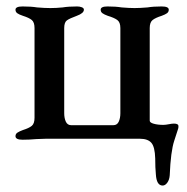

<svg xmlns="http://www.w3.org/2000/svg" viewBox="-20 -430 579 595"><path d="M463 110Q461 90 461 61Q460 25 449 12.5Q438 0 414 0H121L93 1Q71 3 50 3Q28 3 28 -8Q28 -15 34 -19Q40 -23 51 -27Q70 -33 78.5 -40Q87 -47 87 -65V-343Q87 -361 78.5 -368Q70 -375 51 -381Q39 -385 33.5 -389Q28 -393 28 -400Q28 -410 50 -410Q77 -410 95 -407Q119 -405 136 -405Q154 -405 174 -407Q192 -410 219 -410Q227 -410 233.5 -407.5Q240 -405 240 -400Q240 -389 218 -381Q196 -373 187.5 -367Q179 -361 179 -343V-79Q179 -64 184 -53Q189 -42 201 -42H331Q343 -42 348 -53Q353 -64 353 -79V-343Q353 -361 343.5 -368Q334 -375 314 -381Q303 -385 297.5 -389Q292 -393 292 -400Q292 -410 313 -410Q339 -410 357 -407Q381 -405 397 -405Q413 -405 437 -407Q455 -410 481 -410Q503 -410 503 -400Q503 -393 497.5 -389Q492 -385 481 -381Q462 -375 453 -368Q444 -361 444 -343V-56Q444 -50 456.5 -46.5Q469 -43 486 -43Q493 -43 503 -45Q513 -47 519 -47Q533 -47 533 -39Q533 -33 532 -31Q531 -27 520 6Q509 39 506 113Q505 127 498.5 136Q492 145 484 145Q465 145 463 110Z"/></svg>

Font: EB Garamond Medium
Style: Regular
Weight: 500
Designer: Georg Duffner and Octavio Pardo
Foundry: Georg Duffner
Version: Version 1.000